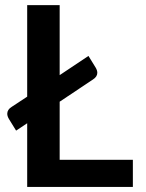

<svg xmlns="http://www.w3.org/2000/svg" viewBox="-20 -742 578 762"><path d="M507.3 -107.9V0H87.9V-252.9L43.9 -223.6L15.6 -269.5Q8.8 -280.8 8.8 -290.5Q8.8 -307.1 26.4 -317.9L87.9 -358.4V-721.7H216.8V-443.8L331.1 -520L359.4 -474.1Q366.2 -462.9 366.2 -453.1Q366.2 -437.5 348.6 -426.3L216.8 -338.4V-107.9Z"/></svg>

Font: Lycee Sans SemiBold
Style: Regular
Weight: 600
Designer: Justin Alvin
Foundry: Alkove Design
Version: Version 1.030